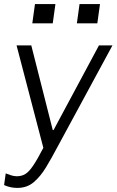

<svg xmlns="http://www.w3.org/2000/svg" viewBox="-22 -733 570 939"><path d="M63 186Q45 186 29 182.5Q13 179 -2 172L6 115Q16 119 31 124Q46 129 60 129Q84 129 102 118Q120 107 140.5 76.5Q161 46 190 -10L59 -511H131L236 -97H240L462 -511H528L260 -16Q231 39 203.5 84.5Q176 130 143 158Q110 186 63 186ZM136 -619 149 -713H249L236 -619ZM354 -619 367 -713H467L454 -619Z"/></svg>

Font: Chivo ExtraLight
Style: Italic
Weight: 250
Italic angle: -8.05°
Designer: Hector Gatti
Foundry: Omnibus-Type
Version: Version 2.002